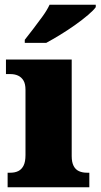

<svg xmlns="http://www.w3.org/2000/svg" viewBox="-20 -786 422 806"><path d="M12 0V-61H24Q43 -61 57 -68Q71 -75 79 -91Q87 -107 87 -135V-409Q87 -434 78.5 -448Q70 -462 56 -468.5Q42 -475 24 -475H5V-536H281V-131Q281 -105 289 -89.5Q297 -74 311.5 -67.5Q326 -61 344 -61H355V0ZM84 -619Q99 -638 119 -664Q139 -690 158.5 -717Q178 -744 188 -766H382V-756Q373 -743 349.5 -723Q326 -703 295 -681Q264 -659 232 -639.5Q200 -620 174 -606H84Z"/></svg>

Font: Noto Serif Tibetan Black
Style: Regular
Weight: 900
Version: Version 2.103